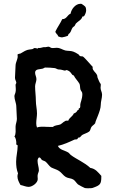

<svg xmlns="http://www.w3.org/2000/svg" viewBox="-20 -963 594 1012"><path d="M511 -409C511 -429 518 -445 518 -464C518 -478 510 -487 510 -500C510 -507 512 -514 511 -520C503 -530 500 -541 495 -552C492 -558 494 -564 491 -568C485 -582 468 -590 468 -606L469 -610C458 -621 426 -660 417 -665C414 -667 407 -665 401 -668C397 -671 396 -676 391 -678C384 -683 374 -688 366 -691C352 -696 337 -694 324 -697C306 -702 298 -711 278 -711C270 -711 261 -709 253 -710C246 -711 242 -717 235 -717C229 -717 223 -714 217 -714C211 -717 197 -710 189 -710C184 -710 182 -712 179 -707C174 -707 169 -710 164 -710C158 -710 155 -705 150 -704C138 -702 128 -702 117 -697C107 -693 98 -686 88 -681C83 -679 76 -680 72 -675C78 -656 62 -637 62 -617C62 -595 59 -574 59 -553C59 -542 66 -534 66 -527C66 -522 62 -521 62 -515C62 -503 65 -490 62 -478C61 -470 56 -464 56 -456C56 -437 66 -420 66 -400C66 -379 69 -357 69 -336C69 -322 62 -309 62 -295C62 -277 65 -258 56 -243C63 -238 66 -219 66 -210C66 -207 65 -204 66 -201L72 -198C73 -197 73 -195 73 -194C73 -166 65 -139 65 -111C65 -90 67 -69 75 -49C73 -44 72 -39 72 -33C72 -17 80 -2 88 12C103 15 117 22 131 22C150 22 179 1 179 -19C179 -27 177 -35 179 -43C180 -50 185 -58 185 -65C185 -82 178 -98 178 -115C178 -122 180 -128 185 -133H187C194 -133 196 -124 201 -120C207 -116 215 -115 220 -111C231 -102 238 -89 249 -81C262 -74 279 -70 291 -62C305 -53 313 -38 327 -30C339 -23 354 -24 366 -17C376 -11 382 1 391 9C395 12 423 27 427 28C435 30 450 29 459 29C465 29 470 27 475 25C508 13 514 6 514 -31V-36C497 -55 483 -74 456 -78C425 -107 386 -122 353 -146C348 -150 345 -156 340 -159C321 -171 295 -172 285 -194C316 -201 344 -214 372 -227C377 -229 384 -227 388 -230L391 -236C394 -239 398 -238 401 -239C406 -243 409 -249 414 -252C420 -256 442 -263 449 -269C457 -274 457 -287 462 -294C468 -302 477 -306 482 -314C481 -323 511 -378 511 -409ZM369 -565C376 -550 389 -538 398 -523C403 -516 401 -501 404 -491C408 -480 414 -480 414 -467C414 -441 403 -421 403 -411C403 -405 404 -400 401 -394L395 -391V-385L388 -381C385 -373 377 -367 369 -365C363 -349 345 -343 340 -327H334C320 -329 310 -313 298 -307C285 -302 270 -304 259 -294H246C224 -293 196 -299 175 -291C172 -298 171 -306 171 -314C171 -331 175 -348 175 -365C175 -388 169 -409 169 -432C169 -458 165 -483 165 -508C165 -521 172 -533 172 -546C172 -558 165 -568 165 -580C165 -601 191 -597 204 -601C210 -602 213 -607 219 -607C234 -607 254 -606 269 -604C275 -603 283 -597 288 -597C306 -597 315 -591 322 -591C326 -591 329 -594 332 -594C334 -594 336 -593 337 -591C347 -590 356 -576 362 -568ZM434 -906C434 -931 427 -930 411 -942C409 -943 407 -943 404 -943C378 -943 356 -915 352 -891C334 -884 332 -862 308 -862C298 -840 283 -820 272 -797C272 -790 277 -788 280 -782C286 -780 284 -769 293 -769C298 -767 303 -766 307 -766C312 -766 333 -772 337 -774C340 -777 339 -781 342 -784L347 -788C355 -796 356 -809 363 -818C365 -821 370 -823 373 -826C376 -830 377 -835 380 -839C391 -851 410 -858 414 -875C416 -877 419 -876 422 -877C427 -881 434 -899 434 -906Z"/></svg>

Font: Margarine
Style: Regular
Weight: 400
Designer: Astigmatic (AOETI)
Foundry: Astigmatic (AOETI)
Version: Version 1.000